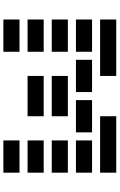

<svg xmlns="http://www.w3.org/2000/svg" viewBox="199 -924 724 1163"><g transform="rotate(90 561.5 -342.0)"><path d="M830.1 0V-97.7H1025.4V0ZM830.1 -146.5V-244.1H1025.4V-146.5ZM830.1 -293V-390.6H1025.4V-293ZM830.1 -439.5V-537.1H1025.4V-439.5ZM97.7 0V-97.7H293V0ZM97.7 -146.5V-244.1H293V-146.5ZM439.5 -146.5V-244.1H683.6V-146.5ZM97.7 -293V-390.6H293V-293ZM439.5 -293V-390.6H683.6V-293ZM585.9 -439.5V-537.1H781.2V-439.5ZM341.8 -439.5V-537.1H537.1V-439.5ZM97.7 -439.5V-537.1H293V-439.5ZM1025.4 -683.6V-585.9H683.6V-683.6ZM439.5 -683.6V-585.9H97.7V-683.6Z"/></g></svg>

Font: Trigram
Style: Regular
Weight: 400
Designer: GGBotNet
Foundry: GGBotNet
Version: 1.05